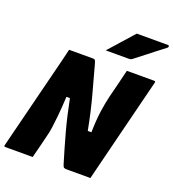

<svg xmlns="http://www.w3.org/2000/svg" viewBox="-190 -1062 1072 1187"><g transform="rotate(20 345.5 -468.5)"><path d="M161 0H-18Q-30 0 -26 -11Q9 -151 44.5 -292Q80 -433 115 -573Q123 -605 131 -637Q139 -669 146 -700H300Q312 -700 316 -696.5Q320 -693 325 -675Q348 -590 375.5 -490Q403 -390 426 -268H450Q452 -354 460.5 -411.5Q469 -469 480 -514Q492 -561 503.5 -607.5Q515 -654 526 -700H705Q717 -700 713 -689Q676 -543 639.5 -395.5Q603 -248 566 -101Q560 -76 553.5 -51Q547 -26 541 0H385Q372 0 366.5 -3.5Q361 -7 356 -24Q327 -119 301 -214Q275 -309 253 -421H230Q226 -345 221 -295Q216 -245 211.5 -213.5Q207 -182 202 -163Q192 -123 182 -82Q172 -41 161 0ZM505 -937H711Q717 -937 718 -931Q719 -925 713 -920Q680 -895 654.5 -875Q629 -855 601.5 -833.5Q574 -812 534 -781Q526 -774 511 -774H360Q397 -816 432 -855Q467 -894 505 -937Z"/></g></svg>

Font: Recursive Sn Lnr St Blk
Style: Italic
Weight: 900
Italic angle: -15°
Version: Version 1.079;hotconv 1.0.112;makeotfexe 2.5.65598; ttfautoh